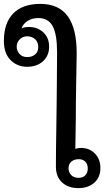

<svg xmlns="http://www.w3.org/2000/svg" viewBox="-27 -968 566 989"><path d="M377 1Q324 1 292.5 -28.5Q261 -58 261 -109Q261 -192 263 -300Q265 -398 265 -449Q265 -526 266 -561L267 -698Q267 -791 244.5 -833Q222 -875 170 -875Q140 -875 116.5 -861Q93 -847 84 -822Q98 -829 121 -829Q167 -829 196.5 -801Q226 -773 226 -728Q226 -681 194.5 -652.5Q163 -624 112 -624Q62 -624 27.5 -658.5Q-7 -693 -7 -757Q-7 -850 41.5 -899Q90 -948 181 -948Q275 -948 321.5 -885Q368 -822 368 -694Q368 -652 366 -572Q364 -492 364 -444Q364 -366 362 -260L361 -201Q374 -206 390 -206Q434 -206 462 -177Q490 -148 490 -104Q491 -56 459.5 -27.5Q428 1 377 1ZM59 -730Q59 -706 73.5 -690Q88 -674 113 -674Q138 -674 154 -687.5Q170 -701 170 -725Q170 -752 153.5 -766.5Q137 -781 113 -781Q91 -781 75.5 -766Q60 -751 59 -730ZM425 -100Q425 -122 412.5 -135Q400 -148 379 -148Q355 -148 340.5 -135.5Q326 -123 326 -102Q326 -81 339.5 -66.5Q353 -52 377 -52Q400 -52 412.5 -65Q425 -78 425 -100Z"/></svg>

Font: Mali Medium
Style: Regular
Weight: 500
Version: Version 1.000; ttfautohint (v1.6)